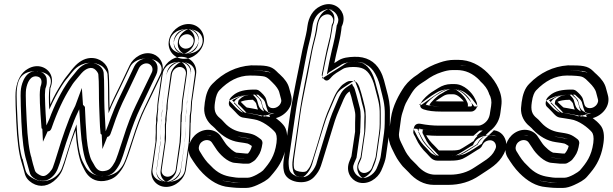

<svg xmlns="http://www.w3.org/2000/svg" viewBox="-20 -847 3009 943"><path d="M223 0C203 20 191 23 169 9C149 -3 152 -11 146 -28C145 -32 140 -46 135 -69V-71C124 -102 115 -166 111 -257C110 -281 104 -382 108 -408C113 -440 129 -479 164 -471C182 -467 190 -450 179 -421C178 -419 178 -417 178 -415L177 -409C173 -380 176 -320 184 -217C184 -217 221 -183 233 -217C261 -298 292 -364 326 -417C335 -431 340 -440 344 -444C358 -460 365 -470 380 -487C402 -512 431 -523 450 -503C460 -493 463 -484 463 -481C467 -448 465 -364 467 -326C470 -273 469 -236 474 -190C474 -190 510 -155 523 -190C529 -205 537 -230 549 -264C569 -320 594 -369 615 -412L662 -511C667 -521 673 -527 683 -532C714 -546 739 -518 725 -490C693 -423 667 -370 647 -329C626 -286 605 -232 585 -168C565 -105 551 -65 545 -53C538 -40 531 -29 522 -20C516 -14 507 -9 492 -7C470 -4 455 -12 441 -40L430 -59C420 -78 411 -116 406 -168C402 -214 399 -274 397 -322C397 -322 367 -363 349 -326C347 -323 344 -315 338 -304C316 -260 282 -161 265 -103C253 -63 244 -37 240 -26C237 -17 231 -9 223 0ZM257 31C270 18 281 2 287 -14C293 -28 301 -54 313 -95C324 -133 337 -170 351 -207C355 -142 366 -68 385 -32L395 -12C414 26 447 47 491 42C515 39 538 30 555 13C569 -1 581 -18 590 -36C600 -56 614 -95 634 -159C654 -222 673 -273 692 -312C712 -353 739 -408 770 -474C795 -525 767 -569 733 -581C684 -599 634 -563 617 -527L570 -428C556 -399 533 -354 518 -317C516 -362 518 -453 513 -494C509 -532 471 -565 423 -562C393 -560 366 -543 343 -517C334 -507 328 -499 322 -491C308 -473 298 -462 284 -439C264 -408 245 -375 227 -334C225 -373 226 -400 227 -409V-412C236 -436 239 -460 229 -481C213 -516 165 -537 117 -509C83 -490 65 -454 58 -408C53 -375 59 -279 60 -249C64 -156 73 -91 86 -50C94 -24 97 -12 101 3C106 25 119 40 138 52C177 76 221 68 257 31ZM241 17C251 7 258 -5 263 -17C268 -29 277 -55 289 -96C306 -153 341 -253 361 -293C366 -303 369 -311 371 -314C372 -314 372 -313 372 -313C374 -265 377 -209 381 -165C386 -111 395 -72 408 -48L418 -28C435 6 463 22 495 18C514 16 530 8 540 -2C551 -13 560 -27 568 -42C576 -57 589 -96 609 -160C629 -224 650 -277 670 -318C690 -359 715 -412 747 -479C755 -495 756 -513 749 -528C737 -556 704 -568 673 -554C659 -547 647 -536 640 -522L593 -423C572 -380 547 -330 526 -273C514 -241 505 -217 500 -202C499 -202 498 -203 498 -203C494 -244 494 -278 492 -327C490 -364 492 -448 488 -484C487 -496 480 -507 468 -520C433 -557 385 -532 361 -504C345 -485 337 -474 325 -460C320 -454 313 -444 304 -430C269 -376 238 -309 210 -229C209 -230 209 -230 208 -230C201 -327 199 -382 202 -405L203 -411V-412C213 -437 213 -460 198 -478C190 -487 180 -492 170 -495C108 -510 87 -440 83 -411C78 -378 85 -281 86 -257C90 -164 98 -99 111 -63C117 -37 119 -26 122 -19C125 -10 128 13 155 30C186 49 216 43 241 17ZM239 14C250 3 259 -10 264 -23C269 -36 278 -62 290 -103C301 -141 314 -179 328 -216L368 -326L376 -209C380 -145 392 -72 407 -43L417 -24C432 7 455 21 488 17C508 15 524 8 537 -5C549 -17 560 -31 568 -47C576 -64 590 -103 610 -167C630 -230 650 -282 670 -323C690 -364 715 -418 747 -485C765 -522 745 -549 724 -557C691 -569 654 -544 640 -516L593 -417C579 -388 555 -343 541 -308L499 -202L493 -316C491 -362 493 -453 489 -491C486 -515 460 -539 425 -537C404 -536 382 -523 362 -500C354 -491 347 -483 342 -476C327 -456 318 -447 305 -426C285 -395 268 -363 250 -323L207 -229L202 -332C200 -372 200 -399 202 -413L203 -418L204 -421C211 -441 212 -459 206 -471C196 -492 167 -509 130 -488C105 -474 89 -446 83 -404C79 -377 84 -279 85 -249C89 -157 98 -95 110 -57C118 -30 121 -19 125 -3C128 12 136 22 151 31C179 48 210 45 239 14ZM263 11C252 23 215 54 162 38C150 34 142 29 135 25C105 6 106 -11 102 -23C100 -28 97 -43 91 -66H90C78 -101 70 -165 66 -257C65 -281 59 -380 63 -410C66 -428 68 -502 161 -497C169 -497 176 -496 182 -494C237 -481 235 -445 223 -416V-413L222 -407C220 -390 219 -358 222 -309C241 -352 262 -392 283 -425C292 -439 299 -449 304 -455C317 -469 323 -480 339 -498C353 -515 393 -551 455 -534C472 -529 483 -522 490 -514C502 -501 507 -491 508 -483C512 -448 510 -364 512 -326C513 -313 513 -302 513 -291C531 -338 554 -382 572 -419L619 -518C625 -531 636 -542 655 -551C685 -565 729 -561 751 -546C776 -529 779 -506 768 -484C736 -417 711 -363 691 -322C670 -280 650 -227 630 -163C610 -100 596 -60 589 -46C582 -31 572 -19 561 -8C551 2 530 14 501 17C442 24 411 -5 397 -33L387 -52C375 -75 366 -113 361 -166C359 -187 357 -211 356 -236C339 -191 321 -136 310 -99C298 -59 289 -33 284 -21C280 -10 273 1 263 11ZM218 20C209 29 200 34 194 37C183 43 185 45 171 36C159 28 149 18 145 0C141 -15 139 -27 131 -54C119 -93 109 -157 105 -249C104 -279 99 -377 103 -406C109 -450 128 -480 149 -492C158 -497 163 -497 163 -497C164 -497 178 -491 185 -475C192 -460 191 -439 183 -417V-416L182 -411C180 -399 180 -373 182 -333L191 -151L271 -327C289 -367 306 -400 326 -431C339 -453 349 -461 364 -481C369 -488 376 -497 384 -506C405 -531 427 -537 429 -537C431 -537 464 -528 468 -492C473 -453 471 -363 473 -317L483 -115L562 -312C576 -348 599 -393 613 -422L661 -521C673 -546 702 -560 706 -560C706 -560 706 -561 708 -560C716 -557 749 -525 727 -480C695 -413 669 -360 649 -319C629 -279 609 -227 589 -164C569 -100 556 -61 547 -43C539 -26 528 -11 516 1C503 14 491 17 482 18C478 18 456 19 438 -19L428 -39C412 -70 400 -144 396 -208L382 -415L307 -212C293 -175 280 -138 269 -100C257 -59 248 -32 243 -19C237 -5 229 9 218 20Z M870 -568C824 -568 781 -529 774 -483L756 -359C753 -339 752 -322 752 -305L750 -291C748 -275 746 -264 747 -254V-245C745 -236 745 -226 745 -213C746 -185 743 -181 744 -151L724 -13C717 33 750 71 796 71C842 71 886 33 893 -13L912 -149C912 -150 913 -150 913 -151L915 -187L916 -244L917 -245V-248L918 -282L921 -305V-307L923 -343C923 -349 924 -354 925 -359L943 -483C950 -529 916 -568 870 -568ZM803 21C784 21 771 5 774 -13L794 -153C796 -168 795 -184 795 -189C796 -198 794 -233 796 -242C800 -264 796 -263 800 -291L802 -307C802 -308 803 -310 803 -311C803 -324 803 -340 806 -359L824 -483C827 -501 844 -518 863 -518C882 -518 896 -501 893 -483L875 -359C874 -352 873 -345 873 -339L871 -304L867 -281V-278L866 -244V-242V-239L864 -181L862 -148L843 -13C840 5 822 21 803 21ZM899 -679C918 -679 934 -661 931 -642C928 -622 912 -608 892 -608C873 -608 856 -626 859 -645C862 -665 879 -679 899 -679ZM809 -645C816 -691 859 -729 906 -729C953 -729 988 -689 981 -642C974 -596 930 -558 884 -558C837 -558 802 -598 809 -645ZM870 -543C838 -543 803 -512 798 -479L780 -355C777 -336 777 -321 777 -305V-303L775 -287C773 -272 772 -263 772 -256C772 -249 772 -244 771 -239C770 -233 770 -227 770 -214C771 -183 768 -179 769 -151V-149L749 -9C745 20 763 42 789 46H796C829 46 863 16 868 -17L888 -153L890 -188L891 -246V-247C891 -248 892 -248 892 -249L893 -285L896 -309L899 -345C899 -351 899 -357 900 -363L918 -487C922 -516 904 -539 878 -543ZM803 46C769 46 744 16 749 -17L769 -157C771 -168 769 -180 770 -192C771 -198 769 -230 772 -246C775 -262 770 -262 775 -295L777 -311C777 -326 778 -343 781 -363L799 -487C803 -518 831 -543 863 -543C898 -543 922 -511 917 -479L899 -355C898 -349 898 -343 898 -337L896 -301L892 -277L891 -241V-240V-239V-238L889 -180L887 -145L868 -9C863 22 835 46 803 46ZM899 -704C934 -704 960 -672 955 -638C950 -606 924 -583 892 -583C858 -583 829 -614 834 -649C839 -682 867 -704 899 -704ZM834 -641C830 -612 849 -587 877 -583H884C917 -583 951 -612 956 -646C960 -676 940 -700 913 -704H906C872 -704 839 -675 834 -641ZM870 -543C864 -542 824 -521 818 -481L801 -357C798 -337 797 -321 797 -305V-304L795 -289C793 -273 791 -263 792 -255C792 -249 792 -246 791 -242C789 -235 790 -227 790 -214C791 -184 788 -180 789 -151V-150L769 -11C763 28 794 46 796 46C799 46 842 28 848 -15L868 -151V-152L870 -187L871 -245V-247L872 -248L873 -284L876 -307V-308L878 -344C878 -350 879 -355 880 -361L898 -485C903 -521 875 -542 870 -543ZM803 46C735 46 726 4 729 -15L749 -155C751 -168 749 -182 750 -191C751 -199 749 -231 752 -244C756 -262 751 -262 755 -293L757 -309V-311C756 -325 758 -341 761 -361L779 -485C782 -505 799 -543 863 -543C933 -543 940 -499 937 -481L920 -357C919 -351 918 -344 918 -338L916 -303L912 -279V-278L911 -242V-240V-239L909 -181L907 -147L888 -11C885 10 865 46 803 46ZM899 -704C838 -704 817 -669 814 -647C811 -626 823 -583 892 -583C954 -583 972 -618 975 -640C978 -660 969 -704 899 -704ZM854 -643C847 -597 884 -583 884 -583C887 -583 930 -600 936 -644C942 -685 908 -704 906 -704C903 -704 860 -687 854 -643Z M1247 -309C1246 -311 1245 -315 1244 -317L1238 -339C1236 -344 1226 -354 1222 -357C1192 -357 1172 -352 1162 -347C1169 -340 1187 -322 1192 -319C1213 -316 1213 -315 1247 -309ZM1335 -267C1379 -278 1426 -325 1409 -382L1400 -415C1394 -438 1379 -459 1355 -481C1350 -485 1344 -491 1337 -498C1310 -525 1282 -526 1215 -526H1213C1141 -521 1076 -490 1023 -435C1001 -413 991 -381 986 -345C985 -335 984 -325 983 -316C981 -279 999 -247 1026 -226C1036 -218 1037 -215 1042 -210C1074 -177 1111 -155 1153 -149C1174 -146 1188 -144 1196 -142C1198 -142 1205 -138 1217 -130C1214 -115 1206 -102 1198 -93H1187L1144 -97H1142C1140 -97 1124 -103 1101 -127C1091 -137 1086 -145 1082 -151L1066 -175C1046 -209 994 -223 950 -193C912 -167 893 -114 917 -74C934 -47 951 -21 976 4C1014 42 1056 68 1106 72L1125 74C1135 75 1146 76 1161 76H1189C1207 76 1225 70 1243 62C1269 50 1293 38 1308 20C1319 8 1328 -4 1336 -14C1364 -51 1381 -94 1388 -145C1393 -181 1390 -212 1372 -233C1362 -245 1350 -256 1335 -267ZM1134 -47 1176 -43H1178H1198C1208 -43 1215 -49 1222 -53C1234 -60 1238 -67 1246 -78C1260 -97 1265 -116 1269 -143C1270 -151 1266 -159 1261 -163C1228 -189 1218 -190 1167 -198C1137 -203 1107 -217 1082 -245C1075 -252 1070 -259 1061 -266C1036 -286 1030 -306 1036 -345C1040 -376 1049 -395 1057 -403C1101 -449 1151 -476 1208 -476C1248 -476 1272 -473 1279 -471C1298 -465 1306 -453 1317 -443C1338 -423 1348 -406 1351 -396L1360 -362C1363 -352 1362 -347 1357 -337C1341 -309 1300 -309 1294 -335L1287 -360C1283 -375 1266 -390 1256 -399C1246 -408 1237 -407 1229 -407C1186 -407 1150 -401 1124 -378C1117 -372 1107 -363 1106 -353L1104 -342C1103 -334 1106 -326 1111 -322C1114 -319 1124 -310 1136 -297C1149 -283 1158 -271 1177 -269C1196 -267 1197 -265 1227 -261C1268 -255 1312 -220 1331 -198C1337 -190 1342 -175 1338 -145C1329 -80 1304 -47 1272 -10C1266 -3 1221 26 1196 26H1168C1155 26 1145 26 1139 25L1119 22C1082 17 1049 4 1015 -33L1014 -34C993 -53 979 -74 966 -96L961 -104C956 -112 955 -120 958 -130C966 -160 1007 -170 1022 -145L1038 -121C1056 -91 1098 -49 1134 -47ZM1270 -318C1269 -319 1269 -321 1269 -323L1262 -347L1261 -349C1254 -365 1243 -371 1239 -375L1232 -382H1222C1189 -382 1167 -378 1151 -370L1120 -355L1144 -330C1151 -322 1165 -305 1178 -297L1183 -294H1188C1208 -292 1208 -291 1242 -285L1285 -277ZM1320 -247C1334 -237 1345 -227 1353 -217C1364 -204 1368 -182 1363 -149C1356 -102 1341 -62 1316 -29C1307 -18 1300 -9 1289 3C1278 16 1258 28 1233 40C1216 48 1202 51 1189 51H1161C1147 51 1136 51 1128 50L1109 47H1108C1066 44 1029 22 994 -14C971 -38 954 -61 938 -87C923 -112 934 -152 964 -172C998 -195 1033 -182 1045 -162L1060 -138C1066 -128 1073 -121 1083 -110C1108 -83 1123 -74 1141 -72C1159 -70 1169 -69 1184 -68H1185H1208L1216 -76C1224 -85 1232 -96 1237 -110C1239 -115 1240 -121 1241 -126L1244 -141L1231 -150C1218 -160 1211 -164 1202 -166C1193 -168 1178 -171 1157 -174C1130 -178 1106 -188 1083 -206C1075 -212 1067 -219 1060 -227C1058 -229 1054 -236 1042 -245C1020 -262 1006 -287 1008 -314C1009 -323 1009 -332 1010 -341C1015 -375 1025 -400 1041 -417C1091 -469 1150 -496 1215 -501C1285 -501 1301 -500 1320 -481L1338 -463C1360 -442 1372 -425 1376 -409L1385 -375C1396 -336 1364 -299 1329 -291L1277 -278ZM1135 -72C1115 -73 1076 -107 1059 -134L1045 -156C1034 -174 1026 -177 1013 -181C981 -191 944 -173 934 -137C930 -122 932 -105 940 -91L944 -83C957 -61 974 -38 997 -16C1036 26 1074 42 1116 47L1135 49C1143 50 1154 51 1168 51H1196C1235 51 1278 22 1291 7C1324 -31 1353 -71 1363 -141C1368 -174 1364 -198 1350 -214C1328 -239 1282 -277 1231 -285C1203 -289 1202 -292 1180 -294C1172 -295 1169 -298 1154 -314C1142 -327 1134 -336 1129 -340L1131 -349C1132 -350 1135 -354 1140 -359C1159 -376 1188 -382 1229 -382C1239 -382 1237 -383 1239 -381C1249 -371 1262 -357 1263 -353L1269 -329C1272 -315 1282 -304 1293 -298C1321 -282 1361 -292 1379 -324C1383 -331 1386 -339 1387 -348C1388 -356 1386 -364 1384 -369L1376 -402C1371 -420 1357 -440 1334 -461C1327 -468 1313 -487 1286 -495C1272 -499 1249 -501 1208 -501C1143 -501 1086 -469 1039 -420C1025 -406 1016 -383 1011 -349C1005 -305 1014 -272 1046 -247C1053 -242 1057 -237 1064 -229C1093 -197 1128 -179 1164 -174C1216 -166 1215 -168 1244 -145C1240 -119 1237 -107 1226 -93C1217 -81 1216 -78 1209 -74C1202 -70 1198 -68 1198 -68H1178ZM1291 -314 1306 -272 1232 -286C1197 -293 1201 -292 1182 -294L1168 -296L1158 -302C1142 -312 1130 -328 1122 -336L1106 -353L1133 -366C1154 -376 1184 -382 1222 -382H1248L1261 -370C1265 -366 1277 -358 1282 -345V-344L1289 -320C1289 -318 1290 -316 1291 -314ZM1299 -252C1312 -242 1323 -233 1331 -223C1343 -209 1348 -181 1343 -147C1336 -98 1320 -57 1295 -24C1287 -13 1279 -3 1268 9C1257 22 1239 32 1215 43C1200 50 1191 51 1189 51H1161C1148 51 1139 51 1135 50L1114 47H1112C1087 45 1051 29 1015 -8C992 -32 975 -55 959 -82C940 -113 959 -160 985 -177C993 -182 998 -184 1000 -184C1000 -184 1007 -187 1019 -173C1021 -171 1022 -170 1024 -167L1039 -143C1044 -135 1051 -127 1061 -116C1084 -92 1096 -75 1140 -72L1183 -68H1225L1238 -81C1242 -86 1246 -91 1249 -96C1255 -105 1259 -117 1261 -128L1263 -137L1252 -145C1238 -155 1233 -161 1213 -165C1202 -168 1187 -170 1165 -173C1149 -175 1131 -182 1111 -196C1101 -203 1091 -211 1082 -221C1080 -223 1075 -230 1063 -240C1042 -256 1026 -283 1028 -315C1029 -324 1030 -333 1031 -343C1036 -378 1046 -406 1063 -423C1113 -475 1168 -497 1217 -501C1284 -501 1282 -502 1298 -486C1305 -479 1311 -474 1316 -469C1338 -448 1351 -430 1356 -411L1365 -378C1379 -329 1332 -294 1316 -290L1264 -277ZM1141 -72C1127 -77 1094 -107 1080 -129L1065 -153C1056 -167 1038 -180 1007 -183C988 -185 971 -182 958 -177C932 -167 919 -151 914 -134C910 -121 911 -108 918 -96L923 -88C936 -66 952 -44 975 -22C1013 19 1056 40 1109 47L1128 49C1140 51 1152 51 1168 51H1196C1259 51 1303 13 1313 1C1334 -23 1353 -47 1366 -80C1373 -98 1380 -119 1383 -143C1388 -174 1385 -194 1372 -209C1351 -233 1306 -275 1239 -285C1216 -289 1212 -290 1191 -293C1188 -296 1183 -302 1176 -309C1164 -322 1155 -331 1150 -335C1149 -336 1149 -338 1149 -340L1151 -351C1151 -354 1155 -358 1162 -364C1178 -378 1192 -381 1222 -382C1231 -373 1240 -363 1242 -356L1249 -332C1253 -317 1267 -298 1301 -292C1319 -289 1339 -291 1354 -295C1378 -302 1392 -315 1400 -329C1407 -341 1409 -354 1405 -366L1396 -400C1392 -415 1379 -433 1356 -455C1350 -461 1338 -481 1300 -493C1276 -500 1251 -501 1208 -501C1123 -501 1063 -462 1018 -415C1008 -405 1002 -393 997 -375C995 -367 992 -357 991 -347C985 -306 991 -278 1024 -252C1030 -247 1035 -242 1042 -234C1070 -203 1108 -181 1156 -174C1207 -166 1194 -173 1223 -150C1224 -149 1224 -147 1224 -145C1222 -129 1219 -116 1215 -106C1212 -99 1209 -94 1204 -88C1195 -76 1193 -73 1188 -70L1186 -68H1181Z M1615 -757C1618 -748 1618 -740 1612 -729C1610 -726 1609 -723 1609 -720L1606 -698C1603 -677 1599 -657 1594 -640C1582 -595 1570 -530 1560 -478C1560 -478 1575 -430 1603 -463C1623 -487 1639 -492 1665 -509C1671 -513 1688 -518 1714 -518C1756 -518 1780 -509 1801 -472C1815 -446 1818 -430 1825 -403C1835 -363 1846 -335 1845 -283C1844 -248 1847 -229 1841 -189L1825 -76C1825 -74 1818 -52 1806 -22C1802 -13 1796 -7 1786 -2C1755 14 1730 -15 1743 -43L1752 -63C1756 -72 1755 -71 1756 -77L1774 -202V-205L1775 -221C1776 -257 1779 -294 1771 -325C1765 -348 1761 -369 1754 -391C1747 -412 1745 -427 1732 -442C1724 -451 1714 -449 1698 -449C1687 -449 1674 -439 1668 -435C1657 -428 1652 -420 1643 -409C1632 -395 1623 -377 1613 -353C1590 -299 1583 -287 1564 -224C1545 -160 1535 -125 1517 -68L1508 -42C1504 -30 1497 -19 1487 -8C1484 -5 1476 0 1452 -4C1430 -8 1425 -15 1424 -23C1422 -35 1422 -49 1424 -66L1454 -279C1458 -310 1463 -336 1467 -357C1484 -439 1499 -519 1514 -599C1519 -625 1533 -672 1537 -698L1540 -719C1545 -752 1556 -765 1570 -772C1593 -783 1609 -773 1615 -757ZM1554 -817C1516 -799 1496 -762 1490 -719L1487 -698C1483 -673 1470 -626 1465 -601C1444 -491 1421 -394 1404 -279L1374 -66C1371 -45 1370 -26 1374 -8C1379 22 1405 40 1437 46C1467 51 1499 47 1522 23C1538 6 1549 -11 1556 -32L1565 -60C1583 -118 1593 -151 1613 -216C1632 -280 1636 -285 1659 -339C1672 -371 1679 -386 1697 -398C1703 -382 1709 -360 1713 -341C1717 -324 1726 -298 1725 -277C1724 -252 1724 -238 1724 -215V-200L1706 -79L1697 -57C1675 -6 1703 36 1738 48C1787 64 1835 29 1852 -8C1866 -39 1873 -62 1875 -76L1891 -189C1897 -229 1894 -253 1895 -289C1896 -336 1889 -367 1879 -403C1869 -439 1865 -468 1847 -500C1821 -547 1777 -570 1720 -568C1691 -567 1664 -564 1642 -550C1635 -545 1629 -541 1622 -537C1634 -600 1648 -639 1656 -698L1658 -716C1668 -736 1671 -760 1663 -780C1650 -815 1606 -842 1554 -817ZM1638 -766C1644 -750 1644 -736 1634 -717C1634 -717 1633 -717 1633 -716L1630 -694C1627 -672 1623 -652 1618 -634C1607 -593 1596 -532 1586 -481C1609 -507 1628 -515 1651 -530C1664 -539 1685 -543 1714 -543C1760 -543 1798 -530 1823 -484C1839 -455 1844 -435 1850 -409C1859 -371 1871 -338 1870 -282C1869 -249 1872 -227 1866 -185L1850 -72C1849 -62 1841 -45 1829 -13V-12V-11C1823 2 1812 13 1798 20C1767 36 1734 24 1721 -2C1713 -17 1712 -34 1721 -54L1729 -73C1730 -76 1730 -77 1731 -79V-81L1749 -205V-206L1750 -222C1751 -259 1754 -293 1747 -318C1740 -342 1736 -363 1730 -383C1723 -406 1722 -415 1715 -424H1698C1697 -424 1690 -419 1682 -414C1675 -410 1672 -406 1663 -394C1654 -383 1646 -366 1636 -343C1613 -288 1607 -279 1588 -217C1569 -153 1559 -118 1541 -61L1532 -34V-33C1526 -18 1517 -4 1505 9C1494 20 1476 26 1448 21C1421 16 1403 1 1400 -19C1398 -32 1396 -50 1399 -70L1429 -283C1434 -314 1439 -340 1443 -362C1460 -444 1475 -523 1490 -604C1495 -631 1509 -679 1512 -702L1515 -723C1520 -760 1536 -784 1559 -795C1593 -811 1627 -795 1638 -766ZM1565 -794C1605 -813 1631 -794 1639 -772C1644 -759 1643 -741 1636 -726L1634 -723L1631 -702C1623 -646 1610 -606 1597 -542L1586 -485L1635 -516C1642 -520 1649 -524 1656 -529C1671 -539 1692 -542 1721 -543C1770 -545 1804 -527 1825 -488C1840 -460 1845 -435 1855 -397C1865 -362 1871 -334 1870 -290C1869 -252 1871 -231 1866 -193L1850 -80C1849 -70 1842 -48 1829 -18C1816 10 1778 36 1746 25C1724 18 1703 -9 1720 -47L1731 -72L1749 -198V-214C1749 -237 1749 -252 1750 -276C1751 -305 1740 -332 1737 -347C1733 -366 1728 -389 1721 -407L1709 -436L1683 -419C1658 -402 1649 -380 1636 -349C1614 -296 1609 -289 1589 -224C1569 -159 1559 -125 1541 -67L1533 -40C1526 -22 1517 -8 1503 6C1488 22 1467 26 1441 21C1415 16 1402 5 1399 -13C1396 -29 1395 -43 1398 -62L1429 -275C1445 -389 1468 -485 1489 -596C1493 -619 1507 -666 1511 -694L1514 -715C1519 -753 1537 -781 1565 -794ZM1659 -762C1656 -771 1650 -781 1637 -789C1612 -805 1568 -804 1541 -791C1512 -777 1500 -755 1495 -721L1492 -700C1488 -675 1475 -628 1470 -601C1455 -521 1440 -442 1423 -360C1419 -338 1413 -312 1409 -281L1379 -68C1376 -49 1377 -34 1379 -21C1381 -8 1398 13 1439 20C1480 27 1515 15 1527 3C1539 -10 1548 -22 1553 -37L1561 -64C1579 -121 1590 -156 1609 -220C1628 -283 1634 -292 1657 -347C1667 -371 1675 -387 1684 -399C1692 -409 1697 -414 1700 -417C1703 -409 1705 -400 1709 -387C1715 -366 1719 -345 1726 -321C1733 -294 1731 -257 1730 -221L1729 -205V-204L1711 -79C1710 -73 1713 -80 1708 -69L1700 -49C1690 -26 1693 -2 1720 15C1744 30 1789 31 1817 17C1835 8 1844 -4 1850 -16C1863 -48 1869 -67 1870 -74L1886 -187C1892 -228 1889 -249 1890 -283C1891 -337 1879 -367 1870 -406C1864 -432 1859 -451 1844 -479C1821 -521 1776 -543 1714 -543C1678 -543 1649 -537 1631 -525C1624 -521 1617 -517 1612 -514C1620 -558 1629 -603 1638 -637C1643 -655 1647 -674 1650 -696L1654 -718C1654 -719 1655 -721 1655 -722C1663 -736 1664 -749 1659 -762ZM1583 -798C1561 -788 1540 -758 1534 -717L1531 -696C1527 -669 1513 -622 1509 -599C1488 -489 1465 -391 1449 -277L1418 -64C1415 -44 1415 -28 1419 -11C1423 14 1440 20 1450 22C1462 24 1468 26 1482 12C1496 -2 1505 -18 1512 -37L1520 -64C1538 -122 1548 -156 1568 -221C1588 -286 1594 -292 1616 -345C1629 -376 1635 -396 1663 -414L1722 -453L1741 -403C1748 -386 1753 -363 1757 -344C1761 -328 1771 -301 1770 -276C1769 -252 1769 -238 1769 -215V-199L1751 -75L1741 -52C1721 -6 1753 24 1761 27H1763C1767 27 1796 12 1808 -14C1822 -44 1828 -66 1830 -78L1846 -191C1852 -230 1849 -252 1850 -289C1851 -335 1845 -364 1835 -399C1825 -436 1820 -464 1804 -493C1780 -536 1750 -544 1723 -543C1697 -542 1686 -541 1676 -534C1669 -529 1662 -524 1655 -520L1561 -461L1577 -540C1589 -604 1603 -643 1611 -700L1614 -720L1615 -722C1623 -739 1625 -759 1619 -775C1612 -792 1596 -801 1594 -802C1594 -802 1590 -801 1583 -798Z M2060 -310C2083 -302 2111 -299 2146 -299H2294C2309 -299 2321 -313 2323 -324V-326C2325 -341 2318 -351 2313 -362C2299 -392 2259 -434 2214 -434H2195C2174 -434 2152 -427 2133 -415C2118 -405 2108 -399 2106 -398C2089 -389 2011 -327 2060 -310ZM2119 -350C2131 -358 2136 -362 2155 -374C2166 -381 2176 -384 2187 -384H2206C2214 -384 2225 -381 2239 -369C2247 -362 2253 -355 2258 -349H2153C2140 -349 2129 -349 2119 -350ZM2392 -208C2419 -231 2434 -260 2438 -295L2442 -326C2447 -359 2440 -387 2428 -414C2417 -438 2400 -464 2376 -488C2336 -528 2287 -553 2231 -553H2212C2187 -553 2163 -548 2140 -540C2107 -529 2073 -513 2044 -491C2040 -488 2035 -484 2031 -481C2006 -465 1985 -447 1967 -423C1939 -383 1908 -325 1900 -267L1890 -194C1886 -169 1892 -144 1904 -119C1911 -104 1928 -69 1939 -55C1947 -45 1952 -36 1958 -30L1986 -2C2020 37 2062 61 2111 61H2182C2238 61 2290 46 2335 15C2387 -20 2428 -40 2455 -92C2465 -111 2470 -135 2464 -156C2456 -185 2432 -209 2392 -208ZM2326 -180H2321H2129C2111 -180 2092 -181 2073 -183C2082 -166 2095 -149 2115 -130C2121 -124 2127 -118 2133 -111L2136 -108H2201C2221 -108 2235 -111 2237 -112C2253 -119 2292 -146 2306 -154C2312 -166 2318 -172 2326 -180ZM2136 -230C2106 -230 2076 -233 2045 -239C2039 -240 2016 -243 2012 -215L2010 -201C2009 -196 2011 -190 2013 -186C2017 -179 2021 -173 2024 -165C2035 -140 2053 -115 2077 -92C2090 -79 2102 -58 2128 -58H2194C2217 -58 2235 -60 2252 -67C2270 -75 2309 -101 2325 -111C2332 -115 2343 -119 2349 -134C2355 -145 2361 -151 2371 -155C2395 -164 2411 -152 2415 -136C2418 -125 2415 -119 2410 -109C2393 -72 2352 -53 2311 -25C2276 -1 2236 11 2189 11H2118C2085 11 2055 -4 2026 -38C2020 -45 2010 -53 1997 -67C1992 -73 1988 -79 1981 -88C1971 -101 1957 -134 1950 -147C1940 -166 1938 -182 1940 -194L1950 -267C1952 -278 1954 -286 1956 -292C1967 -322 1964 -326 1984 -360C2009 -403 2018 -418 2054 -441C2060 -445 2065 -448 2071 -452C2095 -470 2121 -484 2150 -493C2166 -498 2182 -503 2204 -503H2223C2265 -503 2303 -487 2337 -451L2338 -449C2360 -429 2374 -410 2381 -390C2381 -389 2382 -387 2382 -386C2392 -369 2396 -350 2392 -326L2387 -295C2384 -267 2373 -250 2352 -237C2345 -233 2338 -230 2328 -230ZM2071 -333C2081 -349 2112 -374 2118 -377C2122 -379 2130 -384 2146 -394C2162 -404 2179 -409 2195 -409H2214C2244 -409 2280 -375 2291 -351C2297 -337 2299 -335 2298 -330V-328C2297 -326 2294 -324 2294 -324H2146C2114 -324 2088 -328 2071 -333ZM2117 -326C2128 -325 2140 -324 2153 -324H2310L2278 -364C2272 -372 2264 -380 2255 -388C2238 -402 2222 -409 2206 -409H2187C2171 -409 2156 -404 2142 -395C2124 -383 2117 -380 2105 -371L2050 -332ZM2392 -183C2420 -184 2435 -168 2440 -149C2443 -136 2440 -118 2432 -103C2409 -59 2376 -42 2321 -5C2280 23 2233 36 2182 36H2111C2071 36 2035 17 2005 -18L2004 -19C1997 -26 1989 -35 1976 -48C1973 -51 1968 -59 1959 -70C1952 -80 1932 -116 1926 -130C1916 -152 1912 -171 1915 -190L1925 -263C1932 -315 1962 -371 1988 -408C2005 -430 2021 -446 2044 -460C2049 -463 2054 -467 2059 -471C2086 -491 2117 -506 2148 -517C2169 -524 2190 -528 2212 -528H2231C2280 -528 2321 -507 2358 -470C2380 -448 2395 -425 2405 -403C2416 -380 2421 -357 2417 -330L2413 -299C2409 -268 2397 -246 2375 -227L2321 -181ZM2325 -205H2321H2129C2112 -205 2094 -206 2076 -208L2030 -213L2051 -172C2061 -152 2077 -132 2098 -112C2104 -106 2108 -101 2114 -94C2118 -90 2122 -86 2125 -85L2130 -83H2201C2224 -83 2237 -84 2247 -89C2267 -98 2306 -125 2319 -133L2325 -136L2328 -142C2334 -152 2336 -155 2343 -162L2391 -208ZM2136 -205H2328C2342 -205 2355 -208 2365 -215C2392 -232 2408 -258 2412 -292L2417 -322C2421 -351 2416 -377 2404 -399C2395 -425 2379 -446 2355 -468C2316 -509 2272 -528 2223 -528H2204C2179 -528 2159 -522 2142 -517C2110 -507 2082 -492 2056 -472C2051 -468 2045 -465 2040 -462C2001 -437 1987 -414 1963 -372C1943 -336 1941 -327 1932 -300C1929 -292 1928 -283 1926 -271L1915 -198C1913 -181 1914 -159 1927 -135C1934 -123 1948 -90 1961 -73C1968 -65 1972 -58 1977 -52L1978 -50L1979 -49C1993 -35 2003 -26 2007 -21C2040 17 2077 36 2118 36H2189C2241 36 2286 22 2325 -4C2364 -30 2411 -51 2433 -98C2437 -106 2444 -123 2439 -143C2431 -172 2399 -193 2362 -178C2347 -172 2335 -161 2327 -146V-145L2326 -144C2324 -138 2322 -138 2312 -132C2295 -122 2255 -96 2241 -90C2230 -85 2217 -83 2194 -83H2128C2117 -83 2113 -91 2095 -110C2072 -132 2055 -153 2046 -174C2042 -182 2039 -191 2035 -198L2037 -211C2037 -213 2038 -215 2038 -215H2040C2072 -208 2105 -205 2136 -205ZM2089 -330C2101 -327 2120 -324 2146 -324H2277C2277 -325 2278 -326 2278 -326V-328C2279 -338 2276 -343 2270 -355C2258 -380 2223 -407 2213 -409H2195C2192 -409 2181 -407 2166 -398C2150 -388 2143 -384 2137 -381C2131 -377 2092 -344 2089 -330ZM2112 -326 2038 -333 2084 -366C2096 -375 2104 -380 2122 -391C2138 -401 2159 -409 2187 -409H2206C2240 -409 2261 -396 2277 -382C2286 -374 2294 -367 2300 -359L2327 -324H2153C2138 -324 2125 -325 2112 -326ZM2394 -183C2394 -183 2412 -180 2420 -152C2424 -136 2419 -115 2411 -99C2387 -53 2356 -38 2301 -1C2262 26 2222 36 2182 36H2111C2091 36 2059 25 2027 -12L2026 -13L2025 -14L1997 -42C1994 -45 1989 -53 1980 -64C1972 -74 1954 -111 1947 -125C1936 -148 1932 -170 1935 -192L1945 -265C1953 -320 1983 -376 2009 -413C2026 -435 2043 -451 2065 -465C2070 -469 2075 -472 2080 -476C2106 -495 2136 -509 2164 -519C2182 -525 2197 -528 2212 -528H2231C2261 -528 2298 -514 2336 -476C2358 -454 2374 -431 2385 -408C2396 -384 2401 -358 2397 -328L2393 -297C2389 -264 2375 -240 2354 -222L2305 -180ZM2323 -205 2407 -208 2365 -168C2358 -162 2355 -158 2349 -147L2346 -141L2340 -137C2327 -129 2290 -103 2265 -92C2246 -84 2229 -83 2201 -83H2119L2107 -89C2101 -92 2096 -96 2092 -100C2086 -107 2082 -112 2076 -118C2055 -138 2040 -158 2030 -177L2010 -216L2082 -208C2098 -206 2114 -205 2129 -205H2321ZM2136 -205H2328C2339 -205 2352 -206 2362 -209C2372 -212 2380 -216 2386 -220C2416 -238 2428 -262 2432 -293L2437 -324C2441 -351 2437 -374 2425 -394V-395C2416 -419 2401 -440 2377 -462C2339 -502 2290 -528 2223 -528H2204C2170 -528 2146 -521 2128 -515C2093 -504 2062 -487 2035 -467C2030 -463 2025 -460 2020 -457C1979 -431 1966 -410 1942 -368C1922 -333 1922 -325 1912 -297C1910 -290 1908 -281 1906 -269L1895 -196C1894 -187 1894 -176 1897 -164C1899 -156 1901 -148 1906 -139C1913 -126 1926 -95 1939 -78C1946 -70 1951 -63 1956 -57L1957 -56L1958 -55C1972 -41 1981 -32 1985 -27C2016 9 2057 36 2118 36H2189C2252 36 2305 19 2346 -9C2384 -35 2432 -58 2453 -102C2457 -111 2464 -124 2460 -140C2458 -149 2452 -158 2442 -166C2423 -182 2379 -188 2345 -175C2324 -167 2313 -155 2306 -141C2302 -131 2303 -134 2292 -128C2275 -118 2233 -90 2223 -86C2218 -84 2215 -83 2194 -83H2136C2131 -87 2125 -94 2116 -104C2093 -126 2077 -147 2067 -170C2063 -178 2059 -187 2055 -194V-199L2057 -211C2085 -207 2109 -205 2136 -205Z M2803 -309C2802 -311 2801 -315 2800 -317L2794 -339C2792 -344 2782 -354 2778 -357C2748 -357 2728 -352 2718 -347C2725 -340 2743 -322 2748 -319C2769 -316 2769 -315 2803 -309ZM2891 -267C2935 -278 2982 -325 2965 -382L2956 -415C2950 -438 2935 -459 2911 -481C2906 -485 2900 -491 2893 -498C2866 -525 2838 -526 2771 -526H2769C2697 -521 2632 -490 2579 -435C2557 -413 2547 -381 2542 -345C2541 -335 2540 -325 2539 -316C2537 -279 2555 -247 2582 -226C2592 -218 2593 -215 2598 -210C2630 -177 2667 -155 2709 -149C2730 -146 2744 -144 2752 -142C2754 -142 2761 -138 2773 -130C2770 -115 2762 -102 2754 -93H2743L2700 -97H2698C2696 -97 2680 -103 2657 -127C2647 -137 2642 -145 2638 -151L2622 -175C2602 -209 2550 -223 2506 -193C2468 -167 2449 -114 2473 -74C2490 -47 2507 -21 2532 4C2570 42 2612 68 2662 72L2681 74C2691 75 2702 76 2717 76H2745C2763 76 2781 70 2799 62C2825 50 2849 38 2864 20C2875 8 2884 -4 2892 -14C2920 -51 2937 -94 2944 -145C2949 -181 2946 -212 2928 -233C2918 -245 2906 -256 2891 -267ZM2690 -47 2732 -43H2734H2754C2764 -43 2771 -49 2778 -53C2790 -60 2794 -67 2802 -78C2816 -97 2821 -116 2825 -143C2826 -151 2822 -159 2817 -163C2784 -189 2774 -190 2723 -198C2693 -203 2663 -217 2638 -245C2631 -252 2626 -259 2617 -266C2592 -286 2586 -306 2592 -345C2596 -376 2605 -395 2613 -403C2657 -449 2707 -476 2764 -476C2804 -476 2828 -473 2835 -471C2854 -465 2862 -453 2873 -443C2894 -423 2904 -406 2907 -396L2916 -362C2919 -352 2918 -347 2913 -337C2897 -309 2856 -309 2850 -335L2843 -360C2839 -375 2822 -390 2812 -399C2802 -408 2793 -407 2785 -407C2742 -407 2706 -401 2680 -378C2673 -372 2663 -363 2662 -353L2660 -342C2659 -334 2662 -326 2667 -322C2670 -319 2680 -310 2692 -297C2705 -283 2714 -271 2733 -269C2752 -267 2753 -265 2783 -261C2824 -255 2868 -220 2887 -198C2893 -190 2898 -175 2894 -145C2885 -80 2860 -47 2828 -10C2822 -3 2777 26 2752 26H2724C2711 26 2701 26 2695 25L2675 22C2638 17 2605 4 2571 -33L2570 -34C2549 -53 2535 -74 2522 -96L2517 -104C2512 -112 2511 -120 2514 -130C2522 -160 2563 -170 2578 -145L2594 -121C2612 -91 2654 -49 2690 -47ZM2826 -318C2825 -319 2825 -321 2825 -323L2818 -347L2817 -349C2810 -365 2799 -371 2795 -375L2788 -382H2778C2745 -382 2723 -378 2707 -370L2676 -355L2700 -330C2707 -322 2721 -305 2734 -297L2739 -294H2744C2764 -292 2764 -291 2798 -285L2841 -277ZM2876 -247C2890 -237 2901 -227 2909 -217C2920 -204 2924 -182 2919 -149C2912 -102 2897 -62 2872 -29C2863 -18 2856 -9 2845 3C2834 16 2814 28 2789 40C2772 48 2758 51 2745 51H2717C2703 51 2692 51 2684 50L2665 47H2664C2622 44 2585 22 2550 -14C2527 -38 2510 -61 2494 -87C2479 -112 2490 -152 2520 -172C2554 -195 2589 -182 2601 -162L2616 -138C2622 -128 2629 -121 2639 -110C2664 -83 2679 -74 2697 -72C2715 -70 2725 -69 2740 -68H2741H2764L2772 -76C2780 -85 2788 -96 2793 -110C2795 -115 2796 -121 2797 -126L2800 -141L2787 -150C2774 -160 2767 -164 2758 -166C2749 -168 2734 -171 2713 -174C2686 -178 2662 -188 2639 -206C2631 -212 2623 -219 2616 -227C2614 -229 2610 -236 2598 -245C2576 -262 2562 -287 2564 -314C2565 -323 2565 -332 2566 -341C2571 -375 2581 -400 2597 -417C2647 -469 2706 -496 2771 -501C2841 -501 2857 -500 2876 -481L2894 -463C2916 -442 2928 -425 2932 -409L2941 -375C2952 -336 2920 -299 2885 -291L2833 -278ZM2691 -72C2671 -73 2632 -107 2615 -134L2601 -156C2590 -174 2582 -177 2569 -181C2537 -191 2500 -173 2490 -137C2486 -122 2488 -105 2496 -91L2500 -83C2513 -61 2530 -38 2553 -16C2592 26 2630 42 2672 47L2691 49C2699 50 2710 51 2724 51H2752C2791 51 2834 22 2847 7C2880 -31 2909 -71 2919 -141C2924 -174 2920 -198 2906 -214C2884 -239 2838 -277 2787 -285C2759 -289 2758 -292 2736 -294C2728 -295 2725 -298 2710 -314C2698 -327 2690 -336 2685 -340L2687 -349C2688 -350 2691 -354 2696 -359C2715 -376 2744 -382 2785 -382C2795 -382 2793 -383 2795 -381C2805 -371 2818 -357 2819 -353L2825 -329C2828 -315 2838 -304 2849 -298C2877 -282 2917 -292 2935 -324C2939 -331 2942 -339 2943 -348C2944 -356 2942 -364 2940 -369L2932 -402C2927 -420 2913 -440 2890 -461C2883 -468 2869 -487 2842 -495C2828 -499 2805 -501 2764 -501C2699 -501 2642 -469 2595 -420C2581 -406 2572 -383 2567 -349C2561 -305 2570 -272 2602 -247C2609 -242 2613 -237 2620 -229C2649 -197 2684 -179 2720 -174C2772 -166 2771 -168 2800 -145C2796 -119 2793 -107 2782 -93C2773 -81 2772 -78 2765 -74C2758 -70 2754 -68 2754 -68H2734ZM2847 -314 2862 -272 2788 -286C2753 -293 2757 -292 2738 -294L2724 -296L2714 -302C2698 -312 2686 -328 2678 -336L2662 -353L2689 -366C2710 -376 2740 -382 2778 -382H2804L2817 -370C2821 -366 2833 -358 2838 -345V-344L2845 -320C2845 -318 2846 -316 2847 -314ZM2855 -252C2868 -242 2879 -233 2887 -223C2899 -209 2904 -181 2899 -147C2892 -98 2876 -57 2851 -24C2843 -13 2835 -3 2824 9C2813 22 2795 32 2771 43C2756 50 2747 51 2745 51H2717C2704 51 2695 51 2691 50L2670 47H2668C2643 45 2607 29 2571 -8C2548 -32 2531 -55 2515 -82C2496 -113 2515 -160 2541 -177C2549 -182 2554 -184 2556 -184C2556 -184 2563 -187 2575 -173C2577 -171 2578 -170 2580 -167L2595 -143C2600 -135 2607 -127 2617 -116C2640 -92 2652 -75 2696 -72L2739 -68H2781L2794 -81C2798 -86 2802 -91 2805 -96C2811 -105 2815 -117 2817 -128L2819 -137L2808 -145C2794 -155 2789 -161 2769 -165C2758 -168 2743 -170 2721 -173C2705 -175 2687 -182 2667 -196C2657 -203 2647 -211 2638 -221C2636 -223 2631 -230 2619 -240C2598 -256 2582 -283 2584 -315C2585 -324 2586 -333 2587 -343C2592 -378 2602 -406 2619 -423C2669 -475 2724 -497 2773 -501C2840 -501 2838 -502 2854 -486C2861 -479 2867 -474 2872 -469C2894 -448 2907 -430 2912 -411L2921 -378C2935 -329 2888 -294 2872 -290L2820 -277ZM2697 -72C2683 -77 2650 -107 2636 -129L2621 -153C2612 -167 2594 -180 2563 -183C2544 -185 2527 -182 2514 -177C2488 -167 2475 -151 2470 -134C2466 -121 2467 -108 2474 -96L2479 -88C2492 -66 2508 -44 2531 -22C2569 19 2612 40 2665 47L2684 49C2696 51 2708 51 2724 51H2752C2815 51 2859 13 2869 1C2890 -23 2909 -47 2922 -80C2929 -98 2936 -119 2939 -143C2944 -174 2941 -194 2928 -209C2907 -233 2862 -275 2795 -285C2772 -289 2768 -290 2747 -293C2744 -296 2739 -302 2732 -309C2720 -322 2711 -331 2706 -335C2705 -336 2705 -338 2705 -340L2707 -351C2707 -354 2711 -358 2718 -364C2734 -378 2748 -381 2778 -382C2787 -373 2796 -363 2798 -356L2805 -332C2809 -317 2823 -298 2857 -292C2875 -289 2895 -291 2910 -295C2934 -302 2948 -315 2956 -329C2963 -341 2965 -354 2961 -366L2952 -400C2948 -415 2935 -433 2912 -455C2906 -461 2894 -481 2856 -493C2832 -500 2807 -501 2764 -501C2679 -501 2619 -462 2574 -415C2564 -405 2558 -393 2553 -375C2551 -367 2548 -357 2547 -347C2541 -306 2547 -278 2580 -252C2586 -247 2591 -242 2598 -234C2626 -203 2664 -181 2712 -174C2763 -166 2750 -173 2779 -150C2780 -149 2780 -147 2780 -145C2778 -129 2775 -116 2771 -106C2768 -99 2765 -94 2760 -88C2751 -76 2749 -73 2744 -70L2742 -68H2737Z"/></svg>

Font: AppleStorm
Style: XbdFaxIta
Weight: 800
Foundry: Cannot Into Space Fonts
Version: Version 1.01